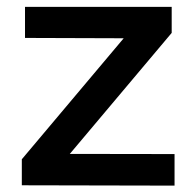

<svg xmlns="http://www.w3.org/2000/svg" viewBox="-20 -552 578 572"><path d="M500 1 45 0V-77.5L348.5 -438L54.5 -439V-531.5H491.5V-454L188 -93.5L500 -93Z"/></svg>

Font: Argentum Novus Medium
Style: Regular
Weight: 500
Designer: Julieta Ulanovsky (font) & Cristiano Sobral (main changes)
Foundry: Julieta Ulanovsky (font) & Cristiano Sobral (main changes)
Version: Version 3.00;November 27, 2020;FontCreator 13.0.0.2655 64-bi